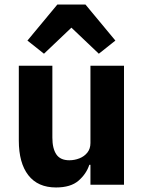

<svg xmlns="http://www.w3.org/2000/svg" viewBox="-20 -815 636 847"><path d="M379 0V-88H374Q361 -48 326.5 -18Q292 12 227 12Q147 12 105 -42Q63 -96 63 -195V-525H211V-208Q211 -160 228.5 -134Q246 -108 286 -108Q309 -108 330.5 -116.5Q352 -125 365.5 -142Q379 -159 379 -184V-525H527V0ZM233 -795H357L489 -636L416 -578L295 -693L174 -578L101 -636Z"/></svg>

Font: IBM Plex Sans Var
Style: Regular
Weight: 400
Designer: Mike Abbink, Paul van der Laan, Pieter van Rosmalen
Foundry: Bold Monday
Version: Version 3.000